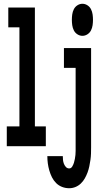

<svg xmlns="http://www.w3.org/2000/svg" viewBox="-20 -775 540 1018"><path d="M16 0V-105H83V-630H24V-735H165V-105H223V0ZM417 -585Q403 -585 390.5 -593Q378 -601 371.5 -614Q365 -627 363 -641.5Q361 -656 361 -670Q361 -684 363 -698.5Q365 -713 371.5 -726Q378 -739 390.5 -747Q403 -755 417 -755Q431 -755 443.5 -747Q456 -739 462.5 -726Q469 -713 471 -698.5Q473 -684 473 -670Q473 -656 471 -641.5Q469 -627 462.5 -614Q456 -601 443.5 -593Q431 -585 417 -585ZM347 223Q327 223 309 216Q291 209 277.5 195.5Q264 182 255.5 165Q247 148 241.5 129Q236 110 233.5 91Q231 72 231 53H313Q313 63 314 73Q315 83 318.5 92.5Q322 102 329 110Q336 118 347 118Q357 118 363 108Q369 98 372 88Q375 78 377 67.5Q379 57 380 46.5Q381 36 381 25.5Q381 15 381 5V-415H319V-520H463V5Q463 22 462.5 39Q462 56 459.5 73Q457 90 453.5 107Q450 124 444 140Q438 156 429.5 171Q421 186 408.5 198Q396 210 380 216.5Q364 223 347 223Z"/></svg>

Font: Iosevka Extrabold
Style: Regular
Weight: 800
Monospace: yes
Designer: Belleve Invis
Foundry: Belleve Invis
Version: Version 32.5.0; ttfautohint (v1.8.4)